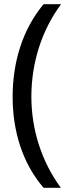

<svg xmlns="http://www.w3.org/2000/svg" viewBox="-20 -734 340 912"><path d="M40 -274C40 -113 86 41 187 158H269C177 33 129 -120 129 -275C129 -433 177 -589 270 -714H187C86 -593 40 -437 40 -274Z"/></svg>

Font: Noto Sans Gujarati UI
Style: Regular
Weight: 400
Designer: Jelle Bosma - Monotype Design Team, Universal Thirst
Foundry: Monotype Imaging Inc.
Version: Version 2.106